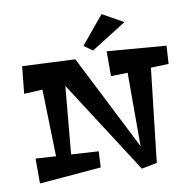

<svg xmlns="http://www.w3.org/2000/svg" viewBox="-100 -1038 1177 1177"><g transform="rotate(-10 488.0 -450.0)"><path d="M445.8 -112.8 440.9 -13.2 57.1 19V-136.2L183.1 -127.9L171.9 -544.9L57.1 -539.1L74.2 -708L402.8 -692.9L704.1 -99.1V-556.2L600.1 -553.2V-708L967.8 -678.2L960.9 -565.9L850.1 -562L784.2 19L688 38.1L314 -543L275.9 -123ZM738.8 -865.2 519 -727.1 465.8 -765.1 608.9 -938Z"/></g></svg>

Font: Peralta
Style: Regular
Weight: 400
Designer: Astigmatic (AOETI)
Foundry: Astigmatic (AOETI)
Version: Version 1.000